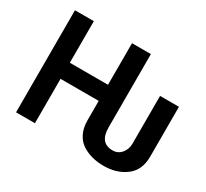

<svg xmlns="http://www.w3.org/2000/svg" viewBox="-157 -1025 1375 1281"><g transform="rotate(30 530.5 -384.0)"><path d="M82 0V-786.1H227.5V-465.8H521.5V-786.1H667V-222.7Q667 -101.6 765.6 -101.6Q806.6 -101.6 833 -132.3Q859.4 -163.1 859.4 -209V-575.2H1004.9V-191.4Q1004.9 -86.9 935.5 -34.7Q866.2 17.6 765.6 17.6Q718.8 17.6 677.2 6.8Q635.7 -3.9 599.6 -26.9Q563.5 -49.8 542.5 -92.3Q521.5 -134.8 521.5 -192.4V-341.8H227.5V0Z"/></g></svg>

Font: Gothic A1 ExtraBold
Style: Regular
Weight: 800
Designer: HanYang I&C Co.,Ltd.
Foundry: HanYang I&C Co.,Ltd.
Version: Version 2.50